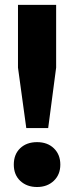

<svg xmlns="http://www.w3.org/2000/svg" viewBox="-20 -760 305 789"><path d="M88 -233.8 53.9 -482.2V-740H210.7V-482.2L178 -233.8ZM132.3 8.5Q90.4 8.5 63.5 -16.5Q36.7 -41.5 36.7 -83.6Q36.7 -125.8 63 -150.9Q89.3 -175.9 132.3 -175.9Q175.3 -175.9 201.6 -150.3Q227.9 -124.7 227.9 -83.6Q227.9 -42.5 201.1 -17Q174.2 8.5 132.3 8.5Z"/></svg>

Font: Encode Sans Condensed Thin
Style: Regular
Weight: 100
Width: 3
Designer: Multiple Designers
Foundry: Impallari Type
Version: Version 3.002